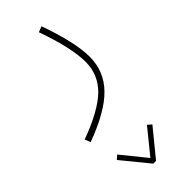

<svg xmlns="http://www.w3.org/2000/svg" viewBox="-337 -302 865 865"><g transform="rotate(-45 96.0 131.0)"><path d="M185.1 400.4 166.5 384.3 71.8 501 -22.9 384.3 -41.5 400.4 63 528.3H80.6ZM117.2 -254.9C153.8 -152.3 171.9 -70.8 171.9 -10.7C171.9 43 152.3 88.9 113.8 127C74.7 164.6 10.7 200.2 -78.6 232.9L-67.9 260.3C26.4 225.6 94.7 186.5 137.2 143.1C179.7 99.6 201.2 46.9 201.2 -14.2C201.2 -76.2 182.1 -160.2 144.5 -265.6Z"/></g></svg>

Font: Estedad Thin
Style: Regular
Weight: 100
Designer: Amin Abedi
Version: Version 7.3